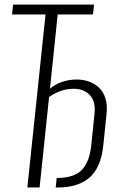

<svg xmlns="http://www.w3.org/2000/svg" viewBox="-20 -830 524 850"><path d="M101.1 0 181.6 -766.1H33.2L38.1 -809.6H396.5L391.6 -766.1H235.4L201.2 -437Q221.2 -455.6 253.2 -466.8Q285.2 -478 318.8 -478Q347.2 -478 372.1 -469.5Q397 -460.9 416.7 -443.6Q436.5 -426.3 446.3 -395.8Q456.1 -365.2 451.7 -325.2L437 -184.1Q427.2 -89.4 377.2 -44.7Q327.1 0 235.4 0H226.6L231 -42Q307.1 -42 341.6 -77.1Q376 -112.3 383.8 -185.1L398.4 -326.7Q404.3 -379.9 378.2 -408.4Q352.1 -437 305.7 -437Q249 -437 197.3 -400.4L155.3 0Z"/></svg>

Font: Oswald
Style: Extra-Light
Weight: 200
Designer: Vernon Adams
Foundry: Vernon Adams
Version: 3.0; ttfautohint (v0.94.23-7a4d-dirty) -l 8 -r 50 -G 200 -x 